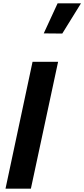

<svg xmlns="http://www.w3.org/2000/svg" viewBox="-20 -1130 505 1150"><path d="M353 -929 242 -930 325 -1110H465ZM13 0 175 -760H328L165 0Z"/></svg>

Font: Be Vietnam Pro
Style: Bold Italic
Weight: 700
Italic angle: -12°
Designer: Lam Bao, Tony Le, Vietanh Nguyen
Foundry: Yellow Type Foundry
Version: Version 1.002; ttfautohint (v1.8.3)